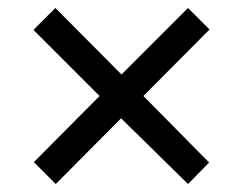

<svg xmlns="http://www.w3.org/2000/svg" viewBox="-20 -594 612 482"><path d="M452 -574 506 -520 340 -353 505 -186 452 -132 284 -297 120 -132 65 -187 230 -353 64 -519 119 -574 285 -407Z"/></svg>

Font: Noto Sans Sundanese Medium
Style: Regular
Weight: 500
Version: Version 2.003